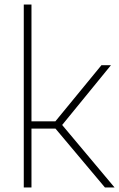

<svg xmlns="http://www.w3.org/2000/svg" viewBox="-20 -828 526 848"><path d="M85 0V-808H119V-292H224.5L428 -540H470L254.5 -276L486 0H443.5L225 -260H119V0Z"/></svg>

Font: Encode Sans Th
Style: Regular
Weight: 100
Designer: Multiple Designers
Foundry: Impallari Type
Version: Version 3.002; ttfautohint (v1.8.3) -l 8 -r 50 -G 200 -x 14 